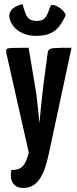

<svg xmlns="http://www.w3.org/2000/svg" viewBox="-20 -737 380 953"><path d="M95 196Q63 196 46 174.5Q29 153 36 107Q60 107 76 100Q92 93 103 74Q114 55 123 21L12 -471Q9 -486 12 -492Q15 -498 39.5 -499Q64 -500 122 -500L151 -327Q157 -294 161.5 -259Q166 -224 169 -193.5Q172 -163 174 -144Q176 -125 176 -125Q176 -125 177.5 -144Q179 -163 182 -193Q185 -223 189 -258.5Q193 -294 197 -327L216 -469Q218 -485 224 -491Q230 -497 254.5 -498.5Q279 -500 335 -500L223 23Q204 115 174 155.5Q144 196 95 196ZM159 -559Q122 -559 93 -572Q64 -585 46.5 -607Q29 -629 26 -656Q26 -677 41 -692Q56 -707 92 -717Q99 -688 107 -669Q115 -650 128 -641.5Q141 -633 163 -633Q194 -633 206.5 -652Q219 -671 229 -704Q233 -716 250 -711Q267 -706 284.5 -691.5Q302 -677 306 -661Q292 -630 274.5 -607Q257 -584 230 -571.5Q203 -559 159 -559Z"/></svg>

Font: Yanone Kaffeesatz
Style: Bold
Weight: 700
Designer: Yanone (Cyrillic: Daniel Pouzeot, Huerta Tipografica, and Cyreal)
Foundry: Yanone
Version: Version 2.003